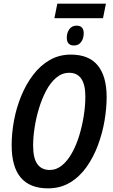

<svg xmlns="http://www.w3.org/2000/svg" viewBox="-20 -1025 623 1055"><path d="M279 -925 295 -1005H562L546 -925ZM387 -775Q347 -775 347 -818Q347 -845 361 -864.5Q375 -884 401 -884Q440 -884 440 -842Q440 -814 426 -794.5Q412 -775 387 -775ZM244 10Q44 10 44 -227Q44 -293 57 -363Q70 -433 96.5 -497.5Q123 -562 162 -613.5Q201 -665 253 -695Q305 -725 369 -725Q469 -725 517.5 -665Q566 -605 566 -492Q566 -431 554.5 -362.5Q543 -294 518.5 -228Q494 -162 456 -108Q418 -54 365 -22Q312 10 244 10ZM253 -91Q290 -91 321 -116.5Q352 -142 376 -185.5Q400 -229 416 -282Q432 -335 440.5 -390Q449 -445 449 -494Q449 -625 360 -625Q321 -625 289 -598Q257 -571 233.5 -526.5Q210 -482 194 -429Q178 -376 170 -323Q162 -270 162 -226Q162 -155 185.5 -123Q209 -91 253 -91Z"/></svg>

Font: Noto Sans Condensed SemiBold
Style: Italic
Weight: 600
Width: 3
Italic angle: -12°
Designer: Monotype Design Team
Foundry: Monotype Imaging Inc.
Version: Version 2.013; ttfautohint (v1.8.4.7-5d5b)